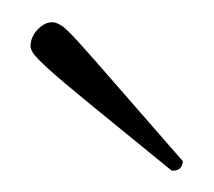

<svg xmlns="http://www.w3.org/2000/svg" viewBox="-28 -694 227 204"><g transform="rotate(5 86.0 -592.0)"><path d="M161 -519Q102 -559 69 -581.5Q36 -604 21.5 -615Q7 -626 3.5 -630.5Q0 -635 0 -639Q0 -649 7 -657Q14 -665 22 -665Q26 -665 31.5 -662Q37 -659 50.5 -646.5Q64 -634 92.5 -606.5Q121 -579 172 -530Q172 -519 161 -519Z"/></g></svg>

Font: Petrona Thin
Style: Regular
Weight: 100
Designer: Ringo R. Seeber
Foundry: Ringo R. Seeber
Version: Version 2.001; ttfautohint (v1.8.3)